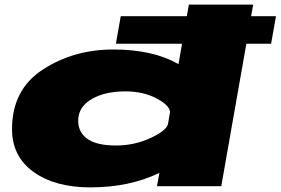

<svg xmlns="http://www.w3.org/2000/svg" viewBox="-20 -805 1213 830"><path d="M481 -616 502 -735H787.5L796.5 -785H1074.5L1065.5 -735H1173L1152 -616H1045L936.5 0H658.5L669 -57.5Q668 -57 667.5 -57Q539.5 5 370 5Q218 5 125 -61.8Q32 -128.5 32 -247Q32 -417.5 165 -504.2Q298 -591 470 -591Q639.5 -591 748.5 -529.5Q750 -528.5 751.5 -527.5L767 -616ZM706 -268 715 -319.5Q715 -347.5 660.5 -377.5Q601.5 -410 523 -410Q435 -410 379 -378.2Q323 -346.5 318.5 -293Q314 -239 354 -207.5Q394 -176 482 -176Q560.5 -176 631 -208.5Q698 -239.5 706 -268Z"/></svg>

Font: Anybody UltraExpanded Black
Style: Italic
Weight: 900
Width: 9
Italic angle: -10°
Designer: Tyler Finck
Foundry: Etcetera Type Company
Version: Version 1.010; ttfautohint (v1.8.3) -l 8 -r 50 -G 200 -x 14 